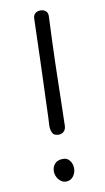

<svg xmlns="http://www.w3.org/2000/svg" viewBox="-90 -822 484 881"><g transform="rotate(-10 152.0 -381.0)"><path d="M149 -202Q126 -202 119 -217.5Q112 -233 113 -253Q114 -261 115 -290.5Q116 -320 117.5 -364Q119 -408 121 -459.5Q123 -511 124.5 -564Q126 -617 127.5 -663.5Q129 -710 130 -744Q130 -761 139.5 -769.5Q149 -778 165 -778Q179 -778 189 -769.5Q199 -761 198 -744Q195 -673 193 -623.5Q191 -574 190 -533.5Q189 -493 188 -452Q187 -411 186 -360Q185 -309 183 -236Q182 -220 172.5 -211Q163 -202 149 -202ZM144 16Q124 15 110.5 -2Q97 -19 97 -40Q97 -60 109.5 -74.5Q122 -89 147 -89Q167 -90 179 -74.5Q191 -59 191 -38Q191 -16 178 0Q165 16 144 16Z"/></g></svg>

Font: Playpen Sans Light
Style: Regular
Weight: 300
Designer: Laura Meseguer, Veronika Burian, José Scaglione
Foundry: TypeTogether
Version: Version 1.001